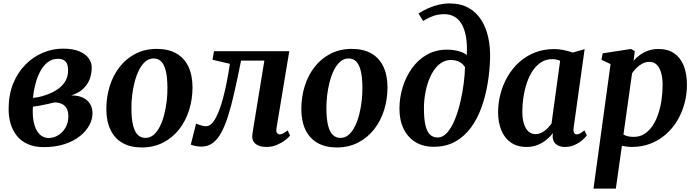

<svg xmlns="http://www.w3.org/2000/svg" viewBox="-20 -851 4078 1125"><path d="M236.5 11Q182 11 143 -6.5Q104 -24 79 -55Q54 -86 42.2 -126.2Q30.5 -166.5 30.5 -212Q30.5 -296.5 57.5 -362.2Q84.5 -428 130 -473.5Q175.5 -519 232.2 -542.5Q289 -566 348.5 -566Q408 -566 445.2 -550Q482.5 -534 500 -508.8Q517.5 -483.5 517.5 -455.5Q517.5 -423.5 507 -391.8Q496.5 -360 470.2 -333.5Q444 -307 397 -292Q438 -292 465.8 -278.8Q493.5 -265.5 507.8 -242Q522 -218.5 522 -187Q522 -152 503.2 -117Q484.5 -82 448 -53Q411.5 -24 358.2 -6.5Q305 11 236.5 11ZM265 -42.5Q295.5 -42.5 321.8 -59Q348 -75.5 364.2 -104Q380.5 -132.5 380.5 -169.5Q380.5 -199.5 369.8 -217.2Q359 -235 340.8 -242.8Q322.5 -250.5 299.5 -251Q291.5 -249.5 282 -247Q272.5 -244.5 261.8 -242Q251 -239.5 239 -237.5Q223.5 -234 207.2 -231Q191 -228 173 -226Q172 -217.5 172 -209Q172 -200.5 172 -192Q172 -151.5 182.2 -117.5Q192.5 -83.5 213.2 -63Q234 -42.5 265 -42.5ZM173 -277.5Q187 -278.5 199.8 -281Q212.5 -283.5 225 -286.8Q237.5 -290 250.5 -295Q291 -309 319.8 -329.5Q348.5 -350 363.8 -377.2Q379 -404.5 379 -439Q379 -474.5 364.2 -490.5Q349.5 -506.5 320 -506.5Q285 -506.5 258.8 -485.8Q232.5 -465 214.8 -430.8Q197 -396.5 186.8 -356.2Q176.5 -316 173 -277.5Z M898.5 -564.5Q966 -564.5 1012.2 -538.5Q1058.5 -512.5 1083 -462.5Q1107.5 -412.5 1108 -340Q1108 -269.5 1088 -205.8Q1068 -142 1029.5 -93Q991 -44 935.5 -15.5Q880 13 810.5 13Q745 13 698.5 -13.2Q652 -39.5 627.8 -89.5Q603.5 -139.5 603 -211Q603 -282.5 623 -346.5Q643 -410.5 681.5 -459.5Q720 -508.5 774.8 -536.5Q829.5 -564.5 898.5 -564.5ZM880.5 -508.5Q852.5 -508.5 831.2 -490Q810 -471.5 794.5 -440.5Q779 -409.5 769 -371Q759 -332.5 754.2 -292Q749.5 -251.5 750 -214Q750.5 -151 760.5 -113.5Q770.5 -76 788.8 -59.5Q807 -43 831.5 -43Q859.5 -43 880.5 -61.2Q901.5 -79.5 917 -110.5Q932.5 -141.5 942.2 -180Q952 -218.5 956.8 -259.2Q961.5 -300 961 -338Q960.5 -401 950.8 -438.2Q941 -475.5 923.2 -492Q905.5 -508.5 880.5 -508.5Z M1600 -99.5Q1597 -77.5 1604 -70.5Q1611 -63.5 1618 -63.5Q1626.5 -63.5 1637.8 -68.8Q1649 -74 1665.5 -87L1679.5 -56.5Q1670.5 -44.5 1649.8 -28.8Q1629 -13 1601 -1.5Q1573 10 1540.5 10Q1497.5 10 1475 -10.2Q1452.5 -30.5 1459.5 -70.5L1529 -496H1392.5Q1372.5 -396 1354.2 -314.8Q1336 -233.5 1316.8 -172.2Q1297.5 -111 1274.5 -70.5Q1253 -32.5 1225.5 -12.2Q1198 8 1159.5 8Q1141 8 1122.2 3.8Q1103.5 -0.5 1098 -4L1129 -127Q1133.5 -125 1143 -121.2Q1152.5 -117.5 1164.8 -114.5Q1177 -111.5 1188 -111.5Q1204 -111.5 1218.2 -124.8Q1232.5 -138 1244.5 -160.8Q1256.5 -183.5 1267 -212.2Q1277.5 -241 1286 -272.5Q1297 -313 1305.2 -353.5Q1313.5 -394 1319 -426.8Q1324.5 -459.5 1327 -477L1225 -501L1234 -551H1675Z M2041 -564.5Q2108.5 -564.5 2154.8 -538.5Q2201 -512.5 2225.5 -462.5Q2250 -412.5 2250.5 -340Q2250.5 -269.5 2230.5 -205.8Q2210.5 -142 2172 -93Q2133.5 -44 2078 -15.5Q2022.5 13 1953 13Q1887.5 13 1841 -13.2Q1794.5 -39.5 1770.2 -89.5Q1746 -139.5 1745.5 -211Q1745.5 -282.5 1765.5 -346.5Q1785.5 -410.5 1824 -459.5Q1862.5 -508.5 1917.2 -536.5Q1972 -564.5 2041 -564.5ZM2023 -508.5Q1995 -508.5 1973.8 -490Q1952.5 -471.5 1937 -440.5Q1921.5 -409.5 1911.5 -371Q1901.5 -332.5 1896.8 -292Q1892 -251.5 1892.5 -214Q1893 -151 1903 -113.5Q1913 -76 1931.2 -59.5Q1949.5 -43 1974 -43Q2002 -43 2023 -61.2Q2044 -79.5 2059.5 -110.5Q2075 -141.5 2084.8 -180Q2094.5 -218.5 2099.2 -259.2Q2104 -300 2103.5 -338Q2103 -401 2093.2 -438.2Q2083.5 -475.5 2065.8 -492Q2048 -508.5 2023 -508.5Z M2521 9Q2459 9 2414.2 -18.5Q2369.5 -46 2345 -96Q2320.5 -146 2320.5 -213.5Q2320.5 -277.5 2339.2 -339.2Q2358 -401 2393.8 -451Q2429.5 -501 2481.2 -530.5Q2533 -560 2599.5 -560Q2637 -560 2669.2 -550.8Q2701.5 -541.5 2715 -528Q2718.5 -594 2709.5 -640Q2700.5 -686 2682.5 -714.2Q2664.5 -742.5 2639 -755.2Q2613.5 -768 2583 -768Q2551.5 -768 2523 -758.8Q2494.5 -749.5 2459 -728L2432 -772Q2460 -790 2490.5 -803.2Q2521 -816.5 2552.2 -823.8Q2583.5 -831 2612.5 -831Q2678 -831 2724.2 -805.5Q2770.5 -780 2799.2 -735.2Q2828 -690.5 2840.8 -631.8Q2853.5 -573 2851.5 -506.5Q2849.5 -435.5 2837.5 -362.8Q2825.5 -290 2801.8 -223.2Q2778 -156.5 2740 -104.2Q2702 -52 2648 -21.5Q2594 9 2521 9ZM2544 -45.5Q2575.5 -45.5 2601 -74.8Q2626.5 -104 2645.5 -151.2Q2664.5 -198.5 2677.5 -254Q2690.5 -309.5 2697.2 -363.5Q2704 -417.5 2704.5 -458.5Q2693 -475 2679.5 -483.8Q2666 -492.5 2651.2 -496Q2636.5 -499.5 2621.5 -499.5Q2592 -499.5 2567.5 -484Q2543 -468.5 2523.8 -441Q2504.5 -413.5 2491.2 -377.2Q2478 -341 2471 -299.8Q2464 -258.5 2464 -216Q2464 -156 2472.5 -118.2Q2481 -80.5 2498.8 -63Q2516.5 -45.5 2544 -45.5Z M3341 -101.5Q3338.5 -80.5 3344.2 -72Q3350 -63.5 3360 -63.5Q3368 -63.5 3378.5 -69Q3389 -74.5 3404.5 -87.5L3418.5 -57.5Q3413 -49 3395.2 -32.8Q3377.5 -16.5 3350.5 -3.2Q3323.5 10 3289 10Q3258 10 3238.5 -5.5Q3219 -21 3218 -52L3220 -71Q3204.5 -51 3182.2 -32.5Q3160 -14 3131 -2Q3102 10 3066 10Q3009 10 2971.8 -17Q2934.5 -44 2916.5 -90.2Q2898.5 -136.5 2898.5 -193.5Q2898.5 -247.5 2912.5 -301Q2926.5 -354.5 2953.8 -401.8Q2981 -449 3021 -485.5Q3061 -522 3113 -542.8Q3165 -563.5 3228 -563.5Q3254.5 -563.5 3284.8 -557.2Q3315 -551 3336 -543L3405.5 -563ZM3262 -494.5Q3252 -499.5 3240.5 -502Q3229 -504.5 3216 -504.5Q3179 -504.5 3150.5 -486Q3122 -467.5 3101 -436Q3080 -404.5 3066.8 -364.5Q3053.5 -324.5 3047 -281.5Q3040.5 -238.5 3040.5 -197.5Q3040.5 -154.5 3050.2 -124.8Q3060 -95 3077.2 -80Q3094.5 -65 3117 -65Q3132 -65 3145.5 -70.2Q3159 -75.5 3170.8 -84.5Q3182.5 -93.5 3192.8 -104.5Q3203 -115.5 3211.5 -126.5Z M3457.5 254 3557.5 -475.5 3504 -501 3511.5 -538.5 3677 -564 3699.5 -552 3692.5 -495.5Q3708 -513.5 3729.5 -529Q3751 -544.5 3778 -554.2Q3805 -564 3837 -564Q3892.5 -564 3929.8 -538.8Q3967 -513.5 3986 -466.5Q4005 -419.5 4005 -354Q4005 -297.5 3990.5 -244Q3976 -190.5 3948.5 -144.5Q3921 -98.5 3881.5 -63.8Q3842 -29 3791.8 -9.5Q3741.5 10 3681.5 10Q3668 10 3653 8Q3638 6 3624 3.5L3588.5 254ZM3633 -62.5Q3645 -55.5 3660 -52.2Q3675 -49 3693.5 -49Q3729.5 -49 3757 -67Q3784.5 -85 3804.5 -115.5Q3824.5 -146 3837.5 -185.2Q3850.5 -224.5 3856.5 -268Q3862.5 -311.5 3862.5 -354.5Q3862.5 -393.5 3854 -423.8Q3845.5 -454 3828.5 -471.2Q3811.5 -488.5 3785.5 -488.5Q3763 -488.5 3744 -478.5Q3725 -468.5 3709.8 -453.2Q3694.5 -438 3683.5 -421.5Z"/></svg>

Font: Merriweather 28pt
Style: Bold Italic
Weight: 700
Italic angle: -7.8°
Version: Version 2.101